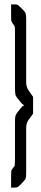

<svg xmlns="http://www.w3.org/2000/svg" viewBox="-20 -723 187 870"><path d="M98.6 -349.6Q98.6 -329.1 109.4 -313.5L129.9 -284.2V-208L109.4 -179.7Q98.6 -165 98.6 -142.6V55.7Q98.6 79.1 96.7 85Q94.7 90.8 86.9 98.6L73.2 113.3Q64.5 122.1 61.5 124Q56.6 127 46.9 127H30.3V80.1Q30.3 77.1 31.2 52.7Q32.2 44.9 39.1 38.1Q46.9 30.3 46.9 24.4Q47.9 1 47.9 -2V-168.9Q47.9 -189.5 49.8 -197.3Q52.7 -206.1 59.6 -214.8L75.2 -234.4Q83 -244.1 87.9 -244.1V-248Q83 -248 75.2 -257.8L59.6 -277.3Q50.8 -288.1 49.8 -294.9Q47.9 -306.6 47.9 -323.2V-574.2Q47.9 -596.7 46.9 -601.6Q45.9 -606.4 39.1 -614.3Q33.2 -622.1 31.2 -628.9Q30.3 -632.8 30.3 -656.2V-703.1H46.9Q57.6 -703.1 61.5 -700.2Q63.5 -699.2 73.2 -689.5L86.9 -675.8Q94.7 -668 96.7 -660.2Q98.6 -652.3 98.6 -632.8Z"/></svg>

Font: Vancouver Drive
Style: Regular
Weight: 400
Designer: Valery Zaveryaev
Foundry: Cyreal (www.cyreal.org)
Version: Version 1.06